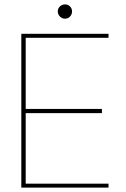

<svg xmlns="http://www.w3.org/2000/svg" viewBox="-20 -854 572 874"><path d="M77 0V-700H474V-682H97V-358H444V-339H97V-18H474V0ZM276 -769Q262 -769 252.5 -779Q243 -789 243 -802Q243 -815 252.5 -824.5Q262 -834 276 -834Q290 -834 299 -824.5Q308 -815 308 -802Q308 -789 299 -779Q290 -769 276 -769Z"/></svg>

Font: DM Sans 12pt Thin
Style: Regular
Weight: 250
Version: Version 4.004;gftools[0.9.30]